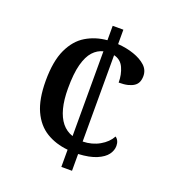

<svg xmlns="http://www.w3.org/2000/svg" viewBox="-131 -814 821 913"><g transform="rotate(20 279.5 -357.0)"><path d="M283 -87Q221 -93 173.5 -122Q126 -151 99.5 -209Q73 -267 73 -360Q73 -459 101 -519Q129 -579 176.5 -607.5Q224 -636 283 -641V-714H337V-641Q381 -638 418.5 -625Q456 -612 479 -591Q502 -570 502 -539Q502 -522 496.5 -509Q491 -496 478.5 -487.5Q466 -479 447.5 -474.5Q429 -470 402 -470Q402 -511 387 -544Q372 -577 337 -585V-148Q384 -149 421.5 -170.5Q459 -192 476 -224Q485 -218 490 -207.5Q495 -197 495 -183Q495 -160 479.5 -139Q464 -118 429 -103Q394 -88 337 -85V0H283ZM283 -585Q254 -578 232 -554Q210 -530 197.5 -483.5Q185 -437 185 -361Q185 -304 196 -262Q207 -220 228.5 -193.5Q250 -167 283 -156Z"/></g></svg>

Font: Noto Serif Kannada Medium
Style: Regular
Weight: 500
Version: Version 2.003